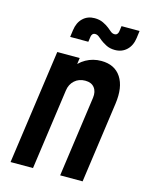

<svg xmlns="http://www.w3.org/2000/svg" viewBox="-113 -816 692 888"><g transform="rotate(15 233.0 -372.0)"><path d="M25 0 102 -547.5H209.5L198 -465.5L181 -487Q203.5 -523 237 -541.8Q270.5 -560.5 310 -560.5Q374.5 -560.5 405 -514Q435.5 -467.5 424 -386L370 0H262.5L316.5 -386Q320.5 -416 306 -434.5Q291.5 -453 262 -453Q231.5 -453 211 -434.5Q190.5 -416 186.5 -386L132.5 0ZM356.5 -625.5Q332 -625.5 314 -635Q296 -644.5 286 -652.5Q277.5 -659.5 268.8 -666.5Q260 -673.5 250 -673.5Q242 -673.5 237.5 -668.2Q233 -663 232 -655.5L228.5 -630.5H141.5L146 -663.5Q151 -701 173.2 -722.2Q195.5 -743.5 229 -743.5Q252.5 -743.5 270.2 -735Q288 -726.5 298.5 -718Q309 -709.5 317.5 -702.5Q326 -695.5 336 -695.5Q344.5 -695.5 349 -701Q353.5 -706.5 354.5 -714L358 -740H444.5L440 -705.5Q435 -668 412.5 -646.8Q390 -625.5 356.5 -625.5Z"/></g></svg>

Font: Mohave Light SemiBold
Style: Italic
Weight: 600
Italic angle: -8°
Version: Version 2.003